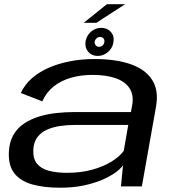

<svg xmlns="http://www.w3.org/2000/svg" viewBox="-20 -870 818 896"><path d="M260.5 6Q320.5 6 369.5 -4.2Q418.5 -14.5 455.8 -30.5Q493 -46.5 517.8 -64.2Q542.5 -82 554 -98.5L544.5 0H642L708 -372Q721.5 -447.5 690.5 -496.5Q659.5 -545.5 590.8 -570Q522 -594.5 420.5 -594.5Q362.5 -594.5 309.2 -584.5Q256 -574.5 210.2 -555Q164.5 -535.5 130.2 -506Q96 -476.5 77 -436L177.5 -397Q195.5 -438.5 229.8 -466Q264 -493.5 310.5 -507Q357 -520.5 411.5 -520.5Q475.5 -520.5 519.8 -505Q564 -489.5 584.5 -458.2Q605 -427 597 -380L591 -347H324Q285 -347 243 -342.5Q201 -338 162.5 -326.2Q124 -314.5 92.8 -293.8Q61.5 -273 42.8 -240.8Q24 -208.5 21.5 -163Q18 -98.5 46.5 -61.8Q75 -25 130 -9.5Q185 6 260.5 6ZM292.5 -63.5Q244.5 -63.5 208.2 -73Q172 -82.5 152.8 -106Q133.5 -129.5 135.5 -172Q137.5 -207.5 154.5 -230Q171.5 -252.5 199 -264.8Q226.5 -277 260 -282Q293.5 -287 329 -287H578.5L557.5 -166Q539.5 -140.5 502.2 -117Q465 -93.5 411.8 -78.5Q358.5 -63.5 292.5 -63.5ZM436 -609Q454.5 -609 470.5 -618Q486.5 -627 497 -641.8Q507.5 -656.5 509.5 -675Q514 -702.5 497.2 -721.2Q480.5 -740 452.5 -740Q434 -740 418.2 -731.5Q402.5 -723 392.2 -708.2Q382 -693.5 379 -675Q375.5 -647 392 -628Q408.5 -609 436 -609ZM442 -651.5Q433 -651.5 427 -658.2Q421 -665 421.5 -675Q423.5 -685 430.8 -691.2Q438 -697.5 447 -697.5Q456.5 -697.5 462.5 -691.2Q468.5 -685 467 -675Q466.5 -665 459 -658.2Q451.5 -651.5 442 -651.5ZM370.5 -763.5H429.5L564 -850.5H479Z"/></svg>

Font: Anybody Expanded
Style: Italic
Weight: 400
Width: 7
Italic angle: -10°
Version: Version 1.113;gftools[0.9.25]